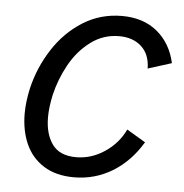

<svg xmlns="http://www.w3.org/2000/svg" viewBox="-43 -538 565 589"><g transform="rotate(5 239.5 -243.0)"><path d="M38.1 -172.4Q38.1 -207.5 47.4 -250Q63 -315.9 99.4 -372.1Q135.7 -428.2 189.7 -462.2Q243.7 -496.1 310.1 -496.1Q376 -496.1 418.7 -460.7Q461.4 -425.3 474.6 -365.2L401.9 -342.3Q401.4 -385.7 375.2 -409.7Q349.1 -433.6 306.6 -433.6Q257.8 -433.6 219 -404.5Q180.2 -375.5 155.3 -330.6Q130.4 -285.6 118.7 -235.8Q110.4 -196.8 110.4 -167Q110.4 -115.7 133.1 -84Q155.8 -52.2 207 -52.2Q253.4 -52.2 294.4 -79.6Q335.4 -106.9 356 -150.4L413.6 -116.2Q377.4 -55.7 323.5 -22.9Q269.5 9.8 205.6 9.8Q149.9 9.8 112.3 -13.9Q74.7 -37.6 56.4 -78.6Q38.1 -119.6 38.1 -172.4Z"/></g></svg>

Font: Acari Sans
Style: Italic
Weight: 400
Italic angle: -13°
Designer: Alfredo Marco Pradil and Stefan Peev
Foundry: Hanken Design Co.
Version: Version 1.045;January 11, 2019;FontCreator 11.5.0.2425 64-bi